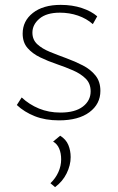

<svg xmlns="http://www.w3.org/2000/svg" viewBox="-20 -488 483 788"><path d="M352 -113Q352 -145 332 -165Q312 -185 280 -199Q248 -213 212.5 -225Q177 -237 145 -252.5Q113 -268 93 -291Q73 -314 73 -350Q73 -402 115 -435Q157 -468 229 -468Q277 -468 316 -455Q355 -442 379 -421L361 -389Q335 -412 300 -424Q265 -436 226 -436Q171 -436 142 -411.5Q113 -387 113 -354Q113 -325 133 -306.5Q153 -288 185 -275Q217 -262 252.5 -249Q288 -236 320 -219.5Q352 -203 372 -178Q392 -153 392 -115Q392 -61 347 -27.5Q302 6 222 6Q166 6 123 -11Q80 -28 49 -57L69 -88Q100 -59 140 -42.5Q180 -26 228 -26Q288 -26 320 -50.5Q352 -75 352 -113ZM206 280 187 264Q208 244 219.5 218.5Q231 193 231 166Q231 141 223 122Q215 103 198 93L227 69Q251 84 260.5 107Q270 130 270 157Q270 190 253.5 223.5Q237 257 206 280Z"/></svg>

Font: Ysabeau SC ExtraLight
Style: Regular
Weight: 250
Designer: Christian Thalmann (Catharsis Fonts)
Version: Version 2.001;gftools[0.9.30]; featfreeze: smcp